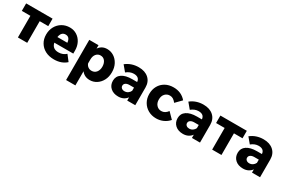

<svg xmlns="http://www.w3.org/2000/svg" viewBox="92 -1623 4286 2913"><g transform="rotate(30 2235.0 -166.0)"><path d="M170 0V-379H20V-510H483V-379H333V0Z M945 -161 1023 -60Q939 16 808 16Q721 16 656 -18Q591 -52 554.5 -113Q518 -174 518 -254Q518 -332 552 -393.5Q586 -455 645.5 -490.5Q705 -526 781 -526Q850 -526 904 -491.5Q958 -457 989 -397Q1020 -337 1020 -261V-208H688Q708 -111 813 -111Q856 -111 889 -125Q922 -139 945 -161ZM777 -401Q701 -401 686 -305H860Q851 -401 777 -401Z M1289 194H1126V-510H1288V-450Q1311 -485 1347.5 -505.5Q1384 -526 1434 -526Q1498 -526 1551.5 -492Q1605 -458 1637.5 -397Q1670 -336 1670 -255Q1670 -174 1637.5 -113Q1605 -52 1551.5 -18Q1498 16 1435 16Q1386 16 1349.5 -2.5Q1313 -21 1289 -54ZM1289 -258V-192Q1300 -159 1327 -139.5Q1354 -120 1389 -120Q1441 -120 1471.5 -158.5Q1502 -197 1502 -255Q1502 -314 1473.5 -352.5Q1445 -391 1395 -391Q1349 -391 1319 -355.5Q1289 -320 1289 -258Z M1934 16Q1849 16 1797.5 -30.5Q1746 -77 1746 -153Q1746 -232 1810 -275.5Q1874 -319 1989 -319H2075Q2068 -403 1971 -403Q1904 -403 1843 -353L1762 -450Q1858 -526 1987 -526Q2097 -526 2161.5 -467.5Q2226 -409 2226 -309V0H2085V-57Q2060 -22 2021.5 -3Q1983 16 1934 16ZM1977 -101Q2010 -101 2036.5 -119Q2063 -137 2076 -166V-222H1998Q1956 -222 1931.5 -205Q1907 -188 1907 -159Q1907 -134 1926.5 -117.5Q1946 -101 1977 -101Z M2721 -184 2819 -84Q2779 -37 2721 -10.5Q2663 16 2598 16Q2519 16 2457 -19Q2395 -54 2359.5 -115.5Q2324 -177 2324 -255Q2324 -335 2358.5 -396Q2393 -457 2454.5 -491.5Q2516 -526 2597 -526Q2734 -526 2818 -427L2719 -326Q2694 -358 2668.5 -374Q2643 -390 2610 -390Q2559 -390 2525.5 -353.5Q2492 -317 2492 -255Q2492 -194 2526 -157Q2560 -120 2610 -120Q2644 -120 2671.5 -136.5Q2699 -153 2721 -184Z M3068 16Q2983 16 2931.5 -30.5Q2880 -77 2880 -153Q2880 -232 2944 -275.5Q3008 -319 3123 -319H3209Q3202 -403 3105 -403Q3038 -403 2977 -353L2896 -450Q2992 -526 3121 -526Q3231 -526 3295.5 -467.5Q3360 -409 3360 -309V0H3219V-57Q3194 -22 3155.5 -3Q3117 16 3068 16ZM3111 -101Q3144 -101 3170.5 -119Q3197 -137 3210 -166V-222H3132Q3090 -222 3065.5 -205Q3041 -188 3041 -159Q3041 -134 3060.5 -117.5Q3080 -101 3111 -101Z M3573 0V-379H3423V-510H3886V-379H3736V0Z M4120 16Q4035 16 3983.5 -30.5Q3932 -77 3932 -153Q3932 -232 3996 -275.5Q4060 -319 4175 -319H4261Q4254 -403 4157 -403Q4090 -403 4029 -353L3948 -450Q4044 -526 4173 -526Q4283 -526 4347.5 -467.5Q4412 -409 4412 -309V0H4271V-57Q4246 -22 4207.5 -3Q4169 16 4120 16ZM4163 -101Q4196 -101 4222.5 -119Q4249 -137 4262 -166V-222H4184Q4142 -222 4117.5 -205Q4093 -188 4093 -159Q4093 -134 4112.5 -117.5Q4132 -101 4163 -101Z"/></g></svg>

Font: Wix Madefor Text ExtraBold
Style: Regular
Weight: 800
Designer: Dalton Maag Ltd
Foundry: Dalton Maag Ltd
Version: Version 3.100